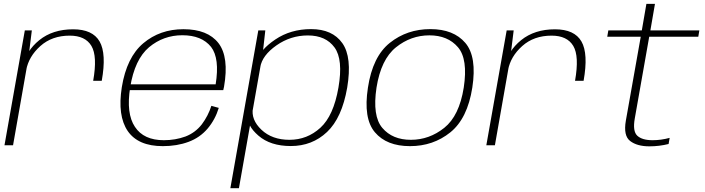

<svg xmlns="http://www.w3.org/2000/svg" viewBox="-20 -746 3618 986"><path d="M458.5 -331H502.5Q527.5 -470.5 491.5 -533Q455.5 -595.5 355.5 -595.5Q250.5 -595.5 181.8 -539.8Q113 -484 99.5 -406.5L114.5 -386Q127.5 -456 187.2 -509.5Q247 -563 338 -563Q418 -563 449.5 -510.2Q481 -457.5 458.5 -331ZM3 0H47L126 -448.5L143.5 -590H107.5Z M816 4.5 821.5 -26Q718 -26 673 -94.5Q627 -162.5 648.5 -297.5Q671.5 -441 745.5 -503.5Q819.5 -565 916.5 -565Q1016 -565 1064 -505Q1109 -446.5 1087.5 -313H644L638.5 -283H1126.5Q1129 -292 1130.5 -300.5Q1157 -453 1102 -524.5Q1046.5 -596 922 -596Q801.5 -596 716 -524Q630.5 -452 605.5 -298Q582.5 -151.5 636 -73Q689.5 4.5 816 4.5ZM821.5 -26 816 4.5Q889 4.5 948 -17.5Q1006.5 -39 1046.5 -86Q1085.5 -132.5 1103.5 -192L1065.5 -202.5Q1049 -151 1016.5 -107.5Q983 -64.5 932.5 -45Q880.5 -26 821.5 -26Z M1163 220.5H1207L1329 -470L1342.5 -590H1306.5ZM1473.5 4Q1583 4 1659.5 -68.2Q1736 -140.5 1763 -296Q1789 -452.5 1738 -524.5Q1687 -596.5 1577.5 -596.5Q1472.5 -596.5 1393.5 -543Q1314.5 -489.5 1306 -440.5L1316.5 -401Q1326.5 -461.5 1399.5 -512.8Q1472.5 -564 1561 -564Q1653 -564 1698 -502.2Q1743 -440.5 1718 -296Q1693 -151.5 1625.2 -89.8Q1557.5 -28 1466.5 -28Q1377 -28 1322.5 -79.8Q1268 -131.5 1279 -192L1255 -152Q1245.5 -103 1307 -49.5Q1368.5 4 1473.5 4Z M2085.5 4.5Q2204.5 4.5 2292.5 -66.2Q2380.5 -137 2405.5 -296Q2430 -454.5 2369.8 -525.5Q2309.5 -596.5 2190 -596.5Q2070.5 -596.5 1982 -526Q1893.5 -455.5 1869.5 -296Q1845 -138 1905.2 -66.8Q1965.5 4.5 2085.5 4.5ZM2090 -28Q1995.5 -28 1943.5 -89Q1891.5 -150 1913.5 -296Q1936.5 -441 2013.2 -502.8Q2090 -564.5 2185 -564.5Q2279.5 -564.5 2331.8 -503.5Q2384 -442.5 2361.5 -296Q2338.5 -151 2261.5 -89.5Q2184.5 -28 2090 -28Z M2933 -331H2977Q3002 -470.5 2966 -533Q2930 -595.5 2830 -595.5Q2725 -595.5 2656.2 -539.8Q2587.5 -484 2574 -406.5L2589 -386Q2602 -456 2661.8 -509.5Q2721.5 -563 2812.5 -563Q2892.5 -563 2924 -510.2Q2955.5 -457.5 2933 -331ZM2477.5 0H2521.5L2600.5 -448.5L2618 -590H2582Z M3314.5 5.5Q3365.5 5.5 3413.5 -6.5L3419 -38Q3375 -26 3331.5 -26Q3277.5 -26 3252.8 -49Q3228 -72 3240 -138.5L3314 -557.5H3566L3571.5 -590H3320L3343.5 -726H3299.5L3276 -590H3104L3098.5 -557.5H3270.5L3194 -126.5Q3180.5 -49 3216.2 -21.8Q3252 5.5 3314.5 5.5Z"/></svg>

Font: Anybody SemiExpanded ExtraLight
Style: Italic
Weight: 250
Width: 6
Italic angle: -10°
Version: Version 1.113;gftools[0.9.25]